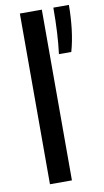

<svg xmlns="http://www.w3.org/2000/svg" viewBox="-91 -851 484 895"><g transform="rotate(-10 151.0 -404.0)"><path d="M70.5 0V-808H174.5V0ZM229 -808H302.5Q302.5 -751 295.8 -694Q289 -637 275.5 -590H217Q229 -682 229 -808Z"/></g></svg>

Font: Encode Sans Medium
Style: Regular
Weight: 500
Designer: Multiple Designers
Foundry: Impallari Type
Version: Version 2.000